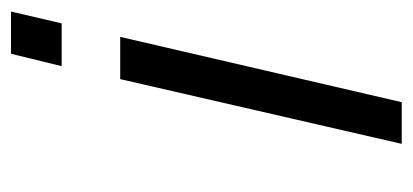

<svg xmlns="http://www.w3.org/2000/svg" viewBox="-216 -518 734 341"><g transform="rotate(-90 150.5 -347.0)"><path d="M66 0 181 -500H256L140 0ZM204 -604 226 -694H301L280 -604Z"/></g></svg>

Font: Titillium Web
Style: Italic
Weight: 400
Italic angle: -13°
Version: Version 1.002;PS 57.000;hotconv 1.0.70;makeotf.lib2.5.55311